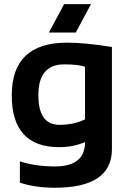

<svg xmlns="http://www.w3.org/2000/svg" viewBox="-20 -718 620 924"><path d="M389.2 -396.5Q357.4 -408.2 289.1 -408.2Q164.6 -408.2 164.6 -260.3Q164.6 -117.2 265.6 -117.2Q335.9 -117.2 389.2 -143.6ZM518.6 0Q518.6 185.5 243.7 185.5Q148.9 185.5 75.7 161.1V58.6Q150.4 83 244.6 83Q389.2 83 389.2 -34.2Q331.5 -9.8 265.1 -9.8Q36.6 -9.8 36.6 -259.3Q36.6 -512.7 302.7 -512.7Q392.1 -512.7 518.6 -491.7ZM418 -698.2 344.7 -561.5H215.3L288.6 -698.2Z"/></svg>

Font: Voltera
Style: Bold
Weight: 700
Designer: Bernd Montag
Version: Version 1.301